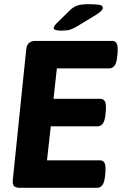

<svg xmlns="http://www.w3.org/2000/svg" viewBox="-20 -895 586 915"><path d="M273 -749Q236 -749 236 -761Q236 -770 251 -785L312 -845Q329 -862 348 -868.5Q367 -875 401 -875Q436 -875 453 -872Q470 -869 470 -858Q470 -844 437 -824L345 -768Q328 -758 313.5 -753.5Q299 -749 273 -749ZM76 0Q56 0 47.5 -7.5Q39 -15 41 -37L105 -660Q109 -700 149 -700H514Q530 -700 536.5 -687Q543 -674 540 -640L539 -629Q536 -595 526 -582Q516 -569 500 -569H251L235 -424H458Q474 -424 480.5 -411Q487 -398 484 -364L483 -353Q480 -319 470 -306Q460 -293 444 -293H222L204 -131H456Q472 -131 478.5 -118Q485 -105 482 -71L481 -60Q478 -26 468 -13Q458 0 442 0Z"/></svg>

Font: Asap
Style: Bold Italic
Weight: 700
Italic angle: -6°
Designer: Pablo Cosgaya
Foundry: Omnibus-Type
Version: Version 3.001; ttfautohint (v1.8.3)